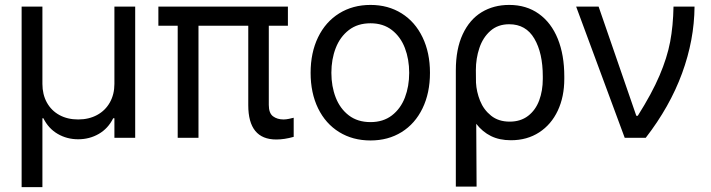

<svg xmlns="http://www.w3.org/2000/svg" viewBox="-20 -557 2874 776"><path d="M67.4 -530.3H151.4V-217.8Q151.4 -175.3 169.4 -142.6Q187.5 -109.9 220.2 -92Q252.9 -74.2 295.9 -74.2Q339.4 -74.2 372.6 -92.3Q405.8 -110.4 424.1 -143.1Q442.4 -175.8 442.4 -217.8V-530.3H526.4V0H442.4V-79.1H437.5Q417 -37.6 379.4 -15.9Q341.8 5.9 295.9 5.9Q250.5 5.9 213.1 -15.9Q175.8 -37.6 155.3 -79.1H151.4V199.2H67.4Z M1143.6 -453.1H1066.4V-132.8Q1066.4 -99.6 1083.5 -86.9Q1100.6 -74.2 1126 -74.2Q1136.2 -74.2 1147.9 -76.7Q1159.7 -79.1 1167 -81.1V-3.9Q1129.4 6.8 1096.7 6.8Q983.4 6.8 983.4 -131.8V-453.1H782.2V0H698.2V-453.1H620.1V-530.3H1143.6Z M1235.4 -262.7Q1235.4 -344.2 1265.6 -406.5Q1295.9 -468.8 1350.8 -502.9Q1405.8 -537.1 1477.5 -537.1Q1548.8 -537.1 1603.3 -502.9Q1657.7 -468.8 1687.7 -406.5Q1717.8 -344.2 1717.8 -262.7Q1717.8 -181.2 1687.7 -119.1Q1657.7 -57.1 1603.3 -23.2Q1548.8 10.7 1477.5 10.7Q1405.8 10.7 1350.8 -23.2Q1295.9 -57.1 1265.6 -119.1Q1235.4 -181.2 1235.4 -262.7ZM1633.8 -262.7Q1633.8 -317.4 1616.5 -362.8Q1599.1 -408.2 1564 -435.5Q1528.8 -462.9 1477.5 -462.9Q1425.3 -462.9 1389.9 -435.5Q1354.5 -408.2 1336.9 -362.8Q1319.3 -317.4 1319.3 -262.7Q1319.3 -208 1336.9 -162.8Q1354.5 -117.7 1389.9 -90.6Q1425.3 -63.5 1477.5 -63.5Q1528.8 -63.5 1564 -90.6Q1599.1 -117.7 1616.5 -162.8Q1633.8 -208 1633.8 -262.7Z M2038.1 -537.1Q2107.4 -537.1 2157.7 -501.2Q2208 -465.3 2234.4 -400.1Q2260.7 -335 2260.7 -248V-238.3Q2260.7 -166 2234.4 -109.9Q2208 -53.7 2159.2 -22Q2110.4 9.8 2044.9 9.8Q1998.5 9.8 1964.4 -7.1Q1930.2 -23.9 1904.8 -56.6L1906.2 197.3H1822.3V-272.5Q1822.3 -358.9 1850.1 -418.5Q1877.9 -478 1926.5 -507.6Q1975.1 -537.1 2038.1 -537.1ZM1903.8 -223.1Q1905.8 -186 1920.2 -149.9Q1934.6 -113.8 1964.6 -89.6Q1994.6 -65.4 2040 -65.4Q2084 -65.4 2114.3 -88.6Q2144.5 -111.8 2159.2 -151.1Q2173.8 -190.4 2173.8 -238.3V-248Q2173.8 -342.8 2139.6 -400.9Q2105.5 -459 2038.1 -459Q1992.2 -459 1961.9 -432.1Q1931.6 -405.3 1917.5 -363Q1903.3 -320.8 1903.3 -273.4Z M2308.6 -530.3H2399.4L2551.8 -88.9H2557.6Q2614.7 -179.2 2645.5 -251.5Q2676.3 -323.7 2688.5 -387.9Q2700.7 -452.1 2702.1 -530.3H2787.1Q2786.1 -395.5 2736.6 -260.5Q2687 -125.5 2589.8 0H2504.9Z"/></svg>

Font: WEMIX Pretendard
Style: Regular
Weight: 400
Designer: Base glyphs from Inter by Rasmus Andersson; Hangeul glyphs from Noto Sans CJK(Source Han Sans) by Jang Soo-young and Kan
Foundry: Kil Hyung-jin
Version: Version 1.000